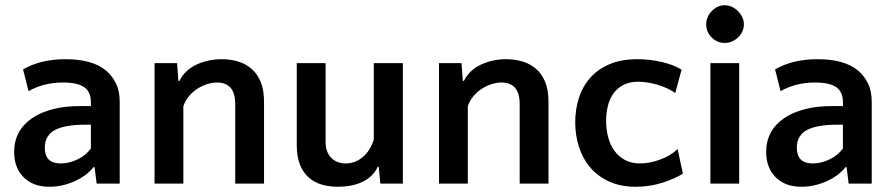

<svg xmlns="http://www.w3.org/2000/svg" viewBox="-20 -701 3412 733"><path d="M349 0 341 -63H337Q310 -29 263.5 -8.5Q217 12 169 12Q106 12 70 -24.5Q34 -61 34 -121Q34 -162 51.5 -194.5Q69 -227 102 -249.5Q135 -272 181 -284Q227 -296 284 -296H327V-311Q327 -350 302 -368Q276 -386 221 -386Q147 -386 89 -353L68 -436Q135 -475 230 -475Q330 -475 382 -434Q406 -415 421.5 -385Q437 -355 437 -313V0ZM212 -77Q244 -77 276 -92.5Q308 -108 327 -134V-225H308Q226 -225 188.5 -204Q151 -183 151 -137Q151 -77 212 -77Z M878 0V-304Q878 -386 808 -386Q791 -386 771.5 -380Q752 -374 734 -362.5Q716 -351 701.5 -334Q687 -317 680 -295V0H570V-460H656L661 -392H665Q686 -434 730.5 -454.5Q775 -475 826 -475Q859 -475 888 -466.5Q917 -458 939.5 -439Q962 -420 975 -389Q988 -358 988 -313V0Z M1223 -460V-161Q1223 -120 1244.5 -98.5Q1266 -77 1300 -77Q1335 -77 1364 -100.5Q1393 -124 1407 -168V-460H1518V0H1432L1426 -64H1422Q1411 -41 1394 -26.5Q1377 -12 1356.5 -3.5Q1336 5 1314 8.5Q1292 12 1271 12Q1238 12 1209.5 4Q1181 -4 1159.5 -22.5Q1138 -41 1125.5 -71.5Q1113 -102 1113 -147V-460Z M1964 0V-304Q1964 -386 1894 -386Q1877 -386 1857.5 -380Q1838 -374 1820 -362.5Q1802 -351 1787.5 -334Q1773 -317 1766 -295V0H1656V-460H1742L1747 -392H1751Q1772 -434 1816.5 -454.5Q1861 -475 1912 -475Q1945 -475 1974 -466.5Q2003 -458 2025.5 -439Q2048 -420 2061 -389Q2074 -358 2074 -313V0Z M2558 -346Q2547 -354 2530.5 -362Q2514 -370 2495 -376Q2476 -382 2455.5 -385.5Q2435 -389 2417 -389Q2383 -389 2359.5 -376.5Q2336 -364 2321.5 -343.5Q2307 -323 2300.5 -296Q2294 -269 2294 -240Q2294 -206 2302 -176.5Q2310 -147 2326 -125Q2342 -103 2366.5 -90Q2391 -77 2423 -77Q2459 -77 2499.5 -91.5Q2540 -106 2567 -132L2587 -38Q2559 -20 2510.5 -4Q2462 12 2407 12Q2349 12 2305.5 -8Q2262 -28 2233.5 -61.5Q2205 -95 2190.5 -139.5Q2176 -184 2176 -234Q2176 -282 2189.5 -325.5Q2203 -369 2232 -402.5Q2261 -436 2306 -455.5Q2351 -475 2414 -475Q2462 -475 2508 -464Q2554 -453 2582 -435Z M2802 0H2692V-460H2802ZM2676 -608Q2676 -622 2681.5 -635Q2687 -648 2697 -658.5Q2707 -669 2719.5 -675Q2732 -681 2747 -681Q2761 -681 2774 -675Q2787 -669 2797.5 -658.5Q2808 -648 2814 -635Q2820 -622 2820 -608Q2820 -593 2814 -580.5Q2808 -568 2797.5 -558Q2787 -548 2774 -542.5Q2761 -537 2747 -537Q2718 -537 2697 -558Q2676 -579 2676 -608Z M3220 0 3212 -63H3208Q3181 -29 3134.5 -8.5Q3088 12 3040 12Q2977 12 2941 -24.5Q2905 -61 2905 -121Q2905 -162 2922.5 -194.5Q2940 -227 2973 -249.5Q3006 -272 3052 -284Q3098 -296 3155 -296H3198V-311Q3198 -350 3173 -368Q3147 -386 3092 -386Q3018 -386 2960 -353L2939 -436Q3006 -475 3101 -475Q3201 -475 3253 -434Q3277 -415 3292.5 -385Q3308 -355 3308 -313V0ZM3083 -77Q3115 -77 3147 -92.5Q3179 -108 3198 -134V-225H3179Q3097 -225 3059.5 -204Q3022 -183 3022 -137Q3022 -77 3083 -77Z"/></svg>

Font: Quattrocento Sans
Style: Bold
Weight: 700
Designer: Pablo Impallari
Foundry: Pablo Impallari, Igino Marini, Brenda Gallo
Version: Version 2.000